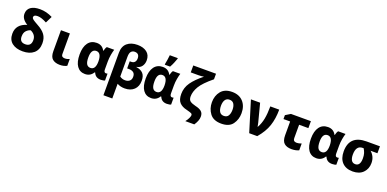

<svg xmlns="http://www.w3.org/2000/svg" viewBox="-3 -1910 6605 3276"><g transform="rotate(20 3300.0 -272.5)"><path d="M296 10Q423 10 496 -53Q569 -116 569 -234Q569 -328 524 -389.5Q479 -451 384 -502Q314 -541 289.5 -559.5Q265 -578 265 -600Q265 -643 337 -643Q404 -643 503 -589L563 -711Q452 -768 334 -768Q224 -768 166 -725Q108 -682 108 -604Q108 -508 219 -442Q30 -386 30 -215Q30 -104 102 -47Q174 10 296 10ZM298 -119Q195 -119 195 -224Q195 -293 230.5 -329.5Q266 -366 307 -375Q405 -329 405 -233Q405 -119 298 -119Z M971 10Q1012 10 1043 2Q1074 -6 1099 -19V-143Q1076 -133 1057 -128Q1038 -123 1015 -123Q987 -123 969.5 -135.5Q952 -148 952 -183V-553H790V-172Q790 -70 839 -30Q888 10 971 10Z M1428 10Q1525 10 1576 -74H1586Q1618 10 1715 10Q1740 10 1762 5.5Q1784 1 1790 -3V-128Q1778 -124 1761 -124Q1723 -124 1723 -182V-322Q1723 -387 1734 -448.5Q1745 -510 1758 -550H1624Q1613 -536 1604.5 -515Q1596 -494 1591 -471H1586Q1541 -559 1440 -559Q1339 -559 1284.5 -484.5Q1230 -410 1230 -275Q1230 -137 1282 -63.5Q1334 10 1428 10ZM1387 -278Q1387 -427 1479 -427Q1571 -427 1573 -271Q1573 -120 1481 -120Q1434 -120 1410.5 -157.5Q1387 -195 1387 -278Z M1850 242H2011V-25Q2070 9 2149 9Q2256 9 2318 -50.5Q2380 -110 2380 -214Q2380 -302 2337 -346.5Q2294 -391 2214 -402V-406Q2278 -417 2309.5 -462.5Q2341 -508 2341 -569Q2341 -666 2276 -715.5Q2211 -765 2105 -765Q1990 -765 1920 -706Q1850 -647 1850 -529ZM2109 -124Q2077 -124 2052.5 -133.5Q2028 -143 2011 -156V-515Q2011 -582 2035.5 -610Q2060 -638 2099 -638Q2185 -638 2185 -547Q2185 -506 2163.5 -481Q2142 -456 2100 -456H2074V-327H2109Q2157 -327 2188.5 -304Q2220 -281 2220 -226Q2220 -176 2189 -150Q2158 -124 2109 -124Z M2628 10Q2725 10 2776 -74H2786Q2818 10 2915 10Q2940 10 2962 5.5Q2984 1 2990 -3V-128Q2978 -124 2961 -124Q2923 -124 2923 -182V-322Q2923 -387 2934 -448.5Q2945 -510 2958 -550H2824Q2813 -536 2804.5 -515Q2796 -494 2791 -471H2786Q2741 -559 2640 -559Q2539 -559 2484.5 -484.5Q2430 -410 2430 -275Q2430 -137 2482 -63.5Q2534 10 2628 10ZM2587 -278Q2587 -427 2679 -427Q2771 -427 2773 -271Q2773 -120 2681 -120Q2634 -120 2610.5 -157.5Q2587 -195 2587 -278ZM2656 -606H2752Q2777 -650 2794.5 -692.5Q2812 -735 2826 -775V-787H2681Q2678 -755 2670.5 -703Q2663 -651 2656 -621Z M3314 179H3477Q3504 139 3520.5 98.5Q3537 58 3537 17Q3537 -45 3499 -76.5Q3461 -108 3391 -123Q3320 -140 3287.5 -164.5Q3255 -189 3255 -249Q3255 -336 3311 -431Q3367 -526 3530 -659V-760H3117V-634H3260Q3282 -634 3308 -636Q3334 -638 3354 -642Q3223 -538 3156.5 -443Q3090 -348 3090 -234Q3090 -130 3136.5 -79.5Q3183 -29 3270 -10Q3339 8 3358.5 18Q3378 28 3378 50Q3378 69 3361.5 104.5Q3345 140 3314 179Z M3902 10Q4046 10 4108 -76Q4170 -162 4170 -275Q4170 -406 4097.5 -484.5Q4025 -563 3898 -563Q3763 -563 3696.5 -481Q3630 -399 3630 -280Q3630 -164 3695 -77Q3760 10 3902 10ZM3900 -129Q3846 -129 3821 -169Q3796 -209 3796 -276Q3796 -344 3822 -383.5Q3848 -423 3901 -423Q3955 -423 3980 -383Q4005 -343 4005 -277Q4005 -212 3980.5 -170.5Q3956 -129 3900 -129Z M4409 0H4555Q4665 -127 4709 -258.5Q4753 -390 4753 -553H4591Q4591 -420 4572.5 -325Q4554 -230 4510 -153H4506Q4503 -166 4500 -184Q4497 -202 4493 -219L4406 -553H4239Z M5178 9Q5255 9 5311 -18V-141Q5262 -123 5225 -123Q5160 -123 5160 -184V-427H5328V-553H4966L4876 -498V-427H4997V-177Q4997 -74 5044.5 -32.5Q5092 9 5178 9Z M5628 10Q5725 10 5776 -74H5786Q5818 10 5915 10Q5940 10 5962 5.5Q5984 1 5990 -3V-128Q5978 -124 5961 -124Q5923 -124 5923 -182V-322Q5923 -387 5934 -448.5Q5945 -510 5958 -550H5824Q5813 -536 5804.5 -515Q5796 -494 5791 -471H5786Q5741 -559 5640 -559Q5539 -559 5484.5 -484.5Q5430 -410 5430 -275Q5430 -137 5482 -63.5Q5534 10 5628 10ZM5587 -278Q5587 -427 5679 -427Q5771 -427 5773 -271Q5773 -120 5681 -120Q5634 -120 5610.5 -157.5Q5587 -195 5587 -278Z M6288 10Q6409 10 6476.5 -59Q6544 -128 6544 -233Q6544 -296 6521 -344Q6498 -392 6457 -427H6582V-553H6340Q6030 -553 6030 -261Q6030 -131 6098 -60.5Q6166 10 6288 10ZM6289 -122Q6240 -122 6217.5 -159.5Q6195 -197 6195 -262Q6195 -427 6315 -427H6332Q6355 -390 6367 -351.5Q6379 -313 6379 -260Q6379 -122 6289 -122Z"/></g></svg>

Font: Noto Sans Mono Extra
Style: Regular
Weight: 800
Designer: Monotype Design Team
Foundry: Monotype Imaging Inc.
Version: Version 1.900